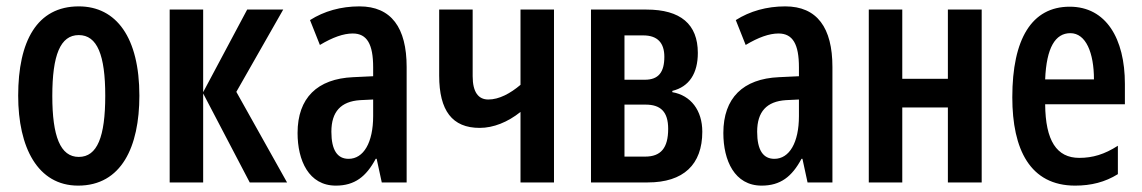

<svg xmlns="http://www.w3.org/2000/svg" viewBox="-20 -572 3582 602"><path d="M417 -272C417 -454 345 -552 227 -552C96 -552 37 -443 37 -272C37 -110 98 10 225 10C361 10 417 -112 417 -272ZM144 -271C144 -399 169 -462 227 -462C285 -462 310 -399 310 -272C310 -143 285 -80 227 -80C169 -80 144 -145 144 -271Z M755 -542 617 -283V-542H512V0H617V-279L763 0H880L721 -284L868 -542Z M1107 -552C1049 -552 996 -537 952 -509L983 -431C1023 -455 1057 -467 1086 -467C1131 -467 1150 -433 1150 -361V-333L1087 -330C975 -325 913 -265 913 -155C913 -69 948 10 1033 10C1092 10 1128 -18 1158 -74H1161L1177 0H1255V-362C1255 -485 1207 -552 1107 -552ZM1150 -260V-208C1150 -125 1120 -74 1073 -74C1038 -74 1019 -101 1019 -159C1019 -222 1049 -254 1109 -258Z M1462 -542H1357V-335C1357 -225 1398 -171 1484 -171C1527 -171 1572 -189 1612 -221V0H1717V-542H1612V-306C1580 -279 1545 -260 1511 -260C1480 -260 1462 -283 1462 -333Z M2168 -406C2168 -496 2114 -542 2007 -542H1833V0H2011C2123 0 2182 -56 2182 -159C2182 -226 2146 -273 2088 -283V-287C2141 -300 2168 -342 2168 -406ZM2063 -394C2063 -346 2045 -322 2002 -322H1938V-461H1997C2042 -461 2063 -437 2063 -394ZM2075 -168C2075 -108 2052 -81 2003 -81H1938V-244H2004C2051 -244 2075 -222 2075 -168Z M2442 -552C2384 -552 2331 -537 2287 -509L2318 -431C2358 -455 2392 -467 2421 -467C2466 -467 2485 -433 2485 -361V-333L2422 -330C2310 -325 2248 -265 2248 -155C2248 -69 2283 10 2368 10C2427 10 2463 -18 2493 -74H2496L2512 0H2590V-362C2590 -485 2542 -552 2442 -552ZM2485 -260V-208C2485 -125 2455 -74 2408 -74C2373 -74 2354 -101 2354 -159C2354 -222 2384 -254 2444 -258Z M2809 -542H2704V0H2809V-235H2952V0H3058V-542H2952V-325H2809Z M3334 -551C3215 -551 3154 -450 3154 -267C3154 -103 3210 10 3351 10C3401 10 3445 -1 3485 -26V-115C3443 -88 3406 -77 3364 -77C3293 -77 3258 -131 3257 -245H3507V-309C3507 -451 3448 -551 3334 -551ZM3336 -468C3385 -468 3410 -406 3410 -323H3257C3261 -423 3289 -468 3336 -468Z"/></svg>

Font: Noto Sans Display Condensed Medium
Style: Regular
Weight: 500
Width: 3
Designer: Monotype Design Team
Foundry: Monotype Imaging Inc.
Version: Version 1.900